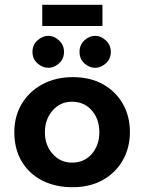

<svg xmlns="http://www.w3.org/2000/svg" viewBox="-20 -773 604 804"><path d="M40 -220Q40 -286 71 -338Q102 -390 157.5 -420Q213 -450 285 -450Q358 -450 411.5 -420Q465 -390 494.5 -338Q524 -286 524 -220Q524 -155 494.5 -102.5Q465 -50 411 -19.5Q357 11 283 11Q213 11 158 -16.5Q103 -44 71.5 -96Q40 -148 40 -220ZM168 -219Q168 -165 200.5 -128.5Q233 -92 281 -92Q333 -92 364.5 -128.5Q396 -165 396 -219Q396 -274 364.5 -310.5Q333 -347 281 -347Q232 -347 200 -310Q168 -273 168 -219ZM116 -556Q116 -585 137 -604Q158 -623 183 -623Q206 -623 227 -604Q248 -585 248 -556Q248 -526 227 -507.5Q206 -489 183 -489Q158 -489 137 -507.5Q116 -526 116 -556ZM313 -556Q313 -585 333.5 -604Q354 -623 379 -623Q402 -623 423 -604Q444 -585 444 -556Q444 -526 423 -507.5Q402 -489 379 -489Q354 -489 333.5 -507.5Q313 -526 313 -556ZM157 -753H409V-664H157Z"/></svg>

Font: Reem Kufi SemiBold
Style: Regular
Weight: 600
Designer: Khaled Hosny
Version: Version 1.001